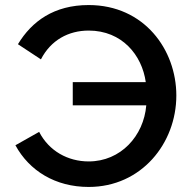

<svg xmlns="http://www.w3.org/2000/svg" viewBox="-20 -734 754 760"><path d="M331 6C540 6 678 -167 678 -356C678 -537 551 -714 331 -714C194 -714 106 -650 51 -559L142 -499C181 -575 251 -613 331 -613C463 -613 542 -516 557 -409H268V-317H559C549 -196 458 -95 331 -95C249 -95 174 -136 135 -212L41 -159C96 -58 199 6 331 6Z"/></svg>

Font: FIGSv2-sans-serif SemiBold
Style: Regular
Weight: 600
Designer: Matt McInerney, Pablo Impallari, Rodrigo Fuenzalida,Mirko Velimirovic
Foundry: Matt McInerney, Pablo Impallari, Rodrigo Fuenzalida
Version: Version 4.021;hotconv 1.0.109;makeotfexe 2.5.65596